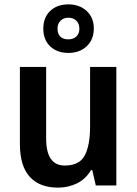

<svg xmlns="http://www.w3.org/2000/svg" viewBox="-20 -848 626 878"><path d="M512 -542V0H418L402 -70H396Q372 -29 332 -9.5Q292 10 245 10Q161 10 116 -39.5Q71 -89 71 -189V-542H191V-215Q191 -91 276 -91Q343 -91 367.5 -137Q392 -183 392 -271V-542ZM293 -606Q241 -606 209.5 -636Q178 -666 178 -717Q178 -768 209.5 -798Q241 -828 293 -828Q343 -828 376 -798Q409 -768 409 -718Q409 -667 376.5 -636.5Q344 -606 293 -606ZM293 -668Q315 -668 329 -681Q343 -694 343 -717Q343 -740 329 -753.5Q315 -767 293 -767Q271 -767 257 -753.5Q243 -740 243 -717Q243 -694 255.5 -681Q268 -668 293 -668Z"/></svg>

Font: Noto Sans Sinhala SemiCondensed SemiBold
Style: Regular
Weight: 600
Width: 4
Designer: Jelle Bosma - Monotype Design Team
Foundry: Monotype Imaging Inc.
Version: Version 2.006; ttfautohint (v1.8.4.7-5d5b)